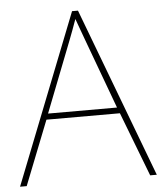

<svg xmlns="http://www.w3.org/2000/svg" viewBox="-52 -761 681 807"><g transform="rotate(-5 288.5 -358.0)"><path d="M549 0H577L307 -716H282L0 0H28L135 -271H445ZM325 -594 435 -296H144L260 -593C270 -620 283 -652 293 -682C306 -645 317 -617 325 -594Z"/></g></svg>

Font: Noto Sans Ethiopic Thin
Style: Regular
Weight: 100
Designer: Monotype Design Team
Foundry: Monotype Imaging Inc.
Version: Version 2.102